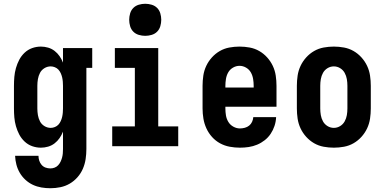

<svg xmlns="http://www.w3.org/2000/svg" viewBox="-20 -775 2040 1018"><path d="M247 223Q223 223 199.5 219Q176 215 154.5 205Q133 195 115 178.5Q97 162 85 141.5Q73 121 67 98Q61 75 60 51H184Q184 64 188 76.5Q192 89 200.5 99Q209 109 221.5 113.5Q234 118 247 118Q258 118 269 114Q280 110 288 101.5Q296 93 301 82.5Q306 72 309 61Q312 50 313 38.5Q314 27 314 15V-77Q307 -59 296 -43Q285 -27 269.5 -15Q254 -3 235 2.5Q216 8 197 8Q173 8 150.5 0Q128 -8 110.5 -24.5Q93 -41 82 -62Q71 -83 64.5 -106Q58 -129 56 -152.5Q54 -176 54 -200V-320Q54 -344 56 -367.5Q58 -391 64.5 -414Q71 -437 82 -458Q93 -479 110.5 -495.5Q128 -512 150.5 -520Q173 -528 197 -528Q216 -528 235 -522.5Q254 -517 269.5 -505Q285 -493 296 -477Q307 -461 314 -443V-520H469V-415H438V15Q438 42 434 68.5Q430 95 419.5 119.5Q409 144 391 164.5Q373 185 350 198.5Q327 212 300.5 217.5Q274 223 247 223ZM249 -97Q260 -97 271 -101.5Q282 -106 289.5 -114Q297 -122 302 -133Q307 -144 309.5 -155Q312 -166 313 -177.5Q314 -189 314 -200V-320Q314 -331 313 -342.5Q312 -354 309.5 -365Q307 -376 302 -387Q297 -398 289.5 -406Q282 -414 271 -418.5Q260 -423 249 -423Q231 -423 215.5 -413.5Q200 -404 192 -388.5Q184 -373 181 -355.5Q178 -338 178 -320V-200Q178 -182 181 -164.5Q184 -147 192 -131.5Q200 -116 215.5 -106.5Q231 -97 249 -97Z M575 0V-105H695V-415H589V-520H819V-105H925V0ZM750 -585Q733 -585 716 -590Q699 -595 687 -607Q675 -619 670 -636Q665 -653 665 -670Q665 -687 670 -704Q675 -721 687 -733Q699 -745 716 -750Q733 -755 750 -755Q767 -755 784 -750Q801 -745 813 -733Q825 -721 830 -704Q835 -687 835 -670Q835 -653 830 -636Q825 -619 813 -607Q801 -595 784 -590Q767 -585 750 -585Z M1252 8Q1225 8 1198 3Q1171 -2 1147 -15Q1123 -28 1104.5 -48.5Q1086 -69 1074.5 -94Q1063 -119 1058.5 -146Q1054 -173 1054 -200V-320Q1054 -347 1058 -374Q1062 -401 1073.5 -425.5Q1085 -450 1103.5 -470.5Q1122 -491 1145.5 -504.5Q1169 -518 1196 -523Q1223 -528 1250 -528Q1277 -528 1304 -523Q1331 -518 1354.5 -504.5Q1378 -491 1396.5 -470.5Q1415 -450 1426.5 -425.5Q1438 -401 1442 -374Q1446 -347 1446 -320V-209H1175V-200Q1175 -181 1178 -163Q1181 -145 1190.5 -129Q1200 -113 1217 -103.5Q1234 -94 1252 -94Q1265 -94 1278 -97.5Q1291 -101 1301 -109Q1311 -117 1316.5 -129Q1322 -141 1323 -154H1444Q1443 -130 1435.5 -107.5Q1428 -85 1415 -65.5Q1402 -46 1383.5 -31.5Q1365 -17 1343.5 -8Q1322 1 1299 4.5Q1276 8 1252 8ZM1175 -311H1325V-320Q1325 -338 1322 -356.5Q1319 -375 1310 -391Q1301 -407 1284.5 -416.5Q1268 -426 1250 -426Q1232 -426 1215.5 -416.5Q1199 -407 1190 -391Q1181 -375 1178 -356.5Q1175 -338 1175 -320Z M1750 8Q1723 8 1696 3Q1669 -2 1645.5 -15.5Q1622 -29 1603.5 -49.5Q1585 -70 1573.5 -94.5Q1562 -119 1558 -146Q1554 -173 1554 -200V-320Q1554 -347 1558 -374Q1562 -401 1573.5 -425.5Q1585 -450 1603.5 -470.5Q1622 -491 1645.5 -504.5Q1669 -518 1696 -523Q1723 -528 1750 -528Q1777 -528 1804 -523Q1831 -518 1854.5 -504.5Q1878 -491 1896.5 -470.5Q1915 -450 1926.5 -425.5Q1938 -401 1942 -374Q1946 -347 1946 -320V-200Q1946 -173 1942 -146Q1938 -119 1926.5 -94.5Q1915 -70 1896.5 -49.5Q1878 -29 1854.5 -15.5Q1831 -2 1804 3Q1777 8 1750 8ZM1750 -97Q1768 -97 1783.5 -106.5Q1799 -116 1807.5 -131.5Q1816 -147 1819 -164.5Q1822 -182 1822 -200V-320Q1822 -338 1819 -355.5Q1816 -373 1807.5 -388.5Q1799 -404 1783.5 -413.5Q1768 -423 1750 -423Q1732 -423 1716.5 -413.5Q1701 -404 1692.5 -388.5Q1684 -373 1681 -355.5Q1678 -338 1678 -320V-200Q1678 -182 1681 -164.5Q1684 -147 1692.5 -131.5Q1701 -116 1716.5 -106.5Q1732 -97 1750 -97Z"/></svg>

Font: Iosevka Curly Slab Extrabold
Style: Regular
Weight: 800
Monospace: yes
Designer: Belleve Invis
Foundry: Belleve Invis
Version: Version 22.1.2; ttfautohint (v1.8.4)